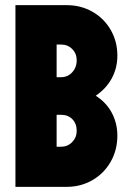

<svg xmlns="http://www.w3.org/2000/svg" viewBox="-20 -726 496 746"><path d="M40 -706H239Q294 -706 339 -680.5Q384 -655 410 -610Q436 -565 436 -510Q436 -462 414.5 -422Q393 -382 352 -354Q393 -328 414.5 -287.5Q436 -247 436 -199Q436 -143 410 -97.5Q384 -52 339 -26Q294 0 239 0H40ZM217 -156Q243 -156 260.5 -174Q278 -192 278 -218Q278 -246 261 -263Q244 -280 217 -280H200V-156ZM217 -426Q243 -426 260.5 -445Q278 -464 278 -492Q278 -518 260.5 -535.5Q243 -553 217 -553H200V-426Z"/></svg>

Font: Lineal Heavy
Style: Regular
Weight: 900
Designer: Created by Frank Adebiaye with contributions from Anton Moglia & Ariel Martín Pérez
Created by Frank ADEBIAYE with FontF
Foundry: Velvetyne Type Foundry
Version: Version 2.000